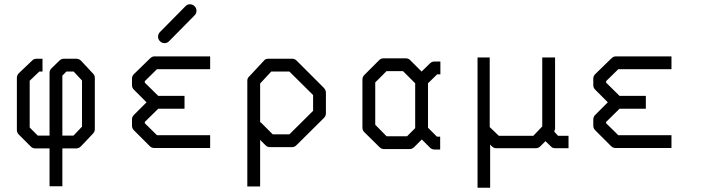

<svg xmlns="http://www.w3.org/2000/svg" viewBox="-20 -745 3280 899"><path d="M272 -50V127H212V-50H145Q133 -50 124 -59L68 -115Q59 -124 59 -136V-380Q59 -393 68 -402L131 -462Q139 -470 152 -470H179V-410H164L119 -367V-148L157 -110H212V-404Q212 -416 221 -425L258 -461Q267 -470 279 -470H338Q350 -470 360 -460L416 -400Q424 -392 424 -380V-140Q424 -129.5 416 -120L359 -60Q349 -50 337 -50ZM272 -110H324L364 -152V-368L325 -410H291L272 -391Z M964 -52H702Q690 -52 681 -61L607 -135Q598 -144 598 -156V-186Q598 -198 607 -207L666 -266L607 -325Q598 -334 598 -346V-377Q598 -389 607 -398L681 -470Q692 -481 702 -481H964V-421H715L658 -365V-358L721 -296H844V-236H721L658 -174V-168L715 -112H964ZM720 -573Q720 -586 729 -595L848.5 -716Q857 -725 869 -725Q882 -725 891 -716Q900 -707 900 -694Q900 -682 891 -673L771.5 -552Q763 -543 750 -543Q738 -543 729 -552Q720 -561 720 -573Z M1198 -171 1200 -173 1257 -116H1335L1446 -226V-300L1335 -410H1250L1198 -354ZM1198 -90V128H1138V-366Q1138 -379.5 1146 -386L1215 -460Q1222 -470 1236 -470H1348Q1360 -470 1369 -461L1497 -333Q1506 -322 1506 -312V-214Q1506 -202 1497 -193L1368 -65Q1359 -56 1347 -56H1244Q1232 -56 1223 -65Z M1984 -147 2026 -105H2041V-45H2014Q2002 -45 1993 -54L1955 -92L1919 -56Q1910 -47 1898 -47H1778Q1766 -47 1757 -56L1685 -127Q1677 -135 1677 -148V-372Q1677 -385 1685 -393L1756 -464Q1764 -472 1777 -472H1879Q1892 -472 1900 -464L1954 -410L1993 -448Q2002 -457 2014 -457H2042V-397H2027L1984 -355ZM1924 -145V-355L1867 -412H1790L1737 -359V-161L1790 -107H1886Z M2216 -476H2273V-150L2316 -109H2477L2519 -153V-476H2579V-141Q2579 -139 2575 -129L2593 -109H2642V-51H2581Q2566 -51 2560 -59L2534 -84L2510 -60Q2501 -51 2489 -51H2304Q2292 -51 2284 -59L2275 -68V134H2216Z M3124 -52H2862Q2850 -52 2841 -61L2767 -135Q2758 -144 2758 -156V-186Q2758 -198 2767 -207L2826 -266L2767 -325Q2758 -334 2758 -346V-377Q2758 -389 2767 -398L2841 -470Q2852 -481 2862 -481H3124V-421H2875L2818 -365V-358L2881 -296H3004V-236H2881L2818 -174V-168L2875 -112H3124Z"/></svg>

Font: 3270 Nerd Font Mono
Style: Regular
Weight: 400
Monospace: yes
Version: Version 3.0.1;Nerd Fonts 3.0.0